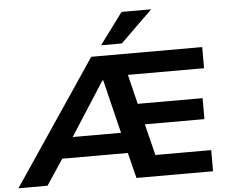

<svg xmlns="http://www.w3.org/2000/svg" viewBox="-86 -1015 1307 1086"><g transform="rotate(-5 568.0 -471.5)"><path d="M-25 0 450 -705H1080V-585H585L636 -633L699 -374L628 -417H1057V-298H652L708 -341L776 -68L705 -120H1080V0H645L595 -200L644 -145H207L270 -196L140 0ZM501 -566 288 -234 267 -262H617L588 -231L506 -566ZM511 -765 643 -943H811L629 -765Z"/></g></svg>

Font: Nunito Sans 7pt SemiExpanded
Style: Bold
Weight: 700
Width: 6
Designer: Vernon Adams
Foundry: Vernon Adams
Version: Version 3.101;gftools[0.9.27]